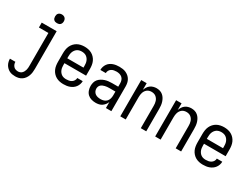

<svg xmlns="http://www.w3.org/2000/svg" viewBox="-65 -1446 3131 2383"><g transform="rotate(30 1500.0 -255.0)"><path d="M185 223Q164 223 142.5 219.5Q121 216 102 206.5Q83 197 67 181.5Q51 166 40.5 147.5Q30 129 25 107.5Q20 86 20 65H98Q98 83 104 99.5Q110 116 122 129Q134 142 151 147.5Q168 153 185 153Q200 153 214.5 147.5Q229 142 239.5 131.5Q250 121 257 107.5Q264 94 268 79.5Q272 65 273 50Q274 35 274 20V-450H138V-520H352V20Q352 45 349 69.5Q346 94 337.5 117.5Q329 141 314.5 161.5Q300 182 279.5 196.5Q259 211 234.5 217Q210 223 185 223ZM305 -608Q292 -608 280 -611.5Q268 -615 259 -624Q250 -633 246.5 -645Q243 -657 243 -670Q243 -683 246.5 -695Q250 -707 259 -716Q268 -725 280 -729Q292 -733 305 -733Q318 -733 330 -729Q342 -725 351 -716Q360 -707 364 -695Q368 -683 368 -670Q368 -657 364 -645Q360 -633 351 -624Q342 -615 330 -611.5Q318 -608 305 -608Z M750 8Q723 8 696.5 2.5Q670 -3 646.5 -16Q623 -29 604.5 -49.5Q586 -70 575 -94.5Q564 -119 560 -146Q556 -173 556 -200V-320Q556 -347 560 -374Q564 -401 575 -425.5Q586 -450 604.5 -470.5Q623 -491 646.5 -504Q670 -517 696.5 -522.5Q723 -528 750 -528Q777 -528 803.5 -522.5Q830 -517 853.5 -504Q877 -491 895.5 -470.5Q914 -450 925 -425.5Q936 -401 940 -374Q944 -347 944 -320V-225H634V-200Q634 -183 636 -166Q638 -149 644 -133Q650 -117 660.5 -103Q671 -89 685 -79.5Q699 -70 716 -66Q733 -62 750 -62Q770 -62 789.5 -65.5Q809 -69 826 -79.5Q843 -90 853.5 -107.5Q864 -125 864 -145H942Q942 -122 934.5 -100Q927 -78 913.5 -59.5Q900 -41 881 -27.5Q862 -14 840.5 -6Q819 2 796 5Q773 8 750 8ZM866 -295V-320Q866 -337 864 -354Q862 -371 856 -387Q850 -403 839.5 -417Q829 -431 815 -440.5Q801 -450 784 -454Q767 -458 750 -458Q733 -458 716 -454Q699 -450 685 -440.5Q671 -431 660.5 -417Q650 -403 644 -387Q638 -371 636 -354Q634 -337 634 -320V-295Z M1214 8Q1183 8 1152.5 -0.5Q1122 -9 1099.5 -30Q1077 -51 1066.5 -81.5Q1056 -112 1056 -143Q1056 -168 1062.5 -193Q1069 -218 1085 -237.5Q1101 -257 1123 -270.5Q1145 -284 1169 -292Q1193 -300 1218 -303Q1243 -306 1269 -306H1358V-355Q1358 -376 1351 -397Q1344 -418 1328 -432Q1312 -446 1291 -452Q1270 -458 1249 -458Q1230 -458 1211 -454.5Q1192 -451 1175.5 -440.5Q1159 -430 1149.5 -413Q1140 -396 1140 -377V-375H1062V-378Q1062 -401 1069 -422.5Q1076 -444 1089 -462.5Q1102 -481 1120.5 -494Q1139 -507 1160.5 -514.5Q1182 -522 1204 -525Q1226 -528 1249 -528Q1273 -528 1297 -524.5Q1321 -521 1343 -511Q1365 -501 1383.5 -485Q1402 -469 1414 -448Q1426 -427 1431 -403Q1436 -379 1436 -355V0H1358V-86Q1350 -65 1335.5 -46.5Q1321 -28 1302 -15Q1283 -2 1260 3Q1237 8 1214 8ZM1246 -62Q1269 -62 1291.5 -69.5Q1314 -77 1329.5 -94Q1345 -111 1351.5 -134Q1358 -157 1358 -180V-236H1269Q1254 -236 1239 -234.5Q1224 -233 1209.5 -229.5Q1195 -226 1181 -220Q1167 -214 1156 -204Q1145 -194 1139.5 -179.5Q1134 -165 1134 -150Q1134 -130 1143 -111.5Q1152 -93 1168.5 -81.5Q1185 -70 1205 -66Q1225 -62 1246 -62Z M1564 0V-520H1642V-425Q1650 -447 1662.5 -467Q1675 -487 1693.5 -501Q1712 -515 1735 -521.5Q1758 -528 1781 -528Q1806 -528 1829.5 -521Q1853 -514 1872 -498Q1891 -482 1903.5 -461Q1916 -440 1923.5 -416.5Q1931 -393 1933.5 -368.5Q1936 -344 1936 -320V0H1858V-320Q1858 -337 1856 -353.5Q1854 -370 1849 -385.5Q1844 -401 1834.5 -415Q1825 -429 1812 -439Q1799 -449 1783 -453.5Q1767 -458 1750 -458Q1733 -458 1717 -453.5Q1701 -449 1688 -439Q1675 -429 1665.5 -415Q1656 -401 1651 -385.5Q1646 -370 1644 -353.5Q1642 -337 1642 -320V0Z M2064 0V-520H2142V-425Q2150 -447 2162.5 -467Q2175 -487 2193.5 -501Q2212 -515 2235 -521.5Q2258 -528 2281 -528Q2306 -528 2329.5 -521Q2353 -514 2372 -498Q2391 -482 2403.5 -461Q2416 -440 2423.5 -416.5Q2431 -393 2433.5 -368.5Q2436 -344 2436 -320V0H2358V-320Q2358 -337 2356 -353.5Q2354 -370 2349 -385.5Q2344 -401 2334.5 -415Q2325 -429 2312 -439Q2299 -449 2283 -453.5Q2267 -458 2250 -458Q2233 -458 2217 -453.5Q2201 -449 2188 -439Q2175 -429 2165.5 -415Q2156 -401 2151 -385.5Q2146 -370 2144 -353.5Q2142 -337 2142 -320V0Z M2750 8Q2723 8 2696.5 2.5Q2670 -3 2646.5 -16Q2623 -29 2604.5 -49.5Q2586 -70 2575 -94.5Q2564 -119 2560 -146Q2556 -173 2556 -200V-320Q2556 -347 2560 -374Q2564 -401 2575 -425.5Q2586 -450 2604.5 -470.5Q2623 -491 2646.5 -504Q2670 -517 2696.5 -522.5Q2723 -528 2750 -528Q2777 -528 2803.5 -522.5Q2830 -517 2853.5 -504Q2877 -491 2895.5 -470.5Q2914 -450 2925 -425.5Q2936 -401 2940 -374Q2944 -347 2944 -320V-225H2634V-200Q2634 -183 2636 -166Q2638 -149 2644 -133Q2650 -117 2660.5 -103Q2671 -89 2685 -79.5Q2699 -70 2716 -66Q2733 -62 2750 -62Q2770 -62 2789.5 -65.5Q2809 -69 2826 -79.5Q2843 -90 2853.5 -107.5Q2864 -125 2864 -145H2942Q2942 -122 2934.5 -100Q2927 -78 2913.5 -59.5Q2900 -41 2881 -27.5Q2862 -14 2840.5 -6Q2819 2 2796 5Q2773 8 2750 8ZM2866 -295V-320Q2866 -337 2864 -354Q2862 -371 2856 -387Q2850 -403 2839.5 -417Q2829 -431 2815 -440.5Q2801 -450 2784 -454Q2767 -458 2750 -458Q2733 -458 2716 -454Q2699 -450 2685 -440.5Q2671 -431 2660.5 -417Q2650 -403 2644 -387Q2638 -371 2636 -354Q2634 -337 2634 -320V-295Z"/></g></svg>

Font: Iosevka
Style: Regular
Weight: 400
Monospace: yes
Designer: Belleve Invis
Foundry: Belleve Invis
Version: Version 33.2.3; ttfautohint (v1.8.4)